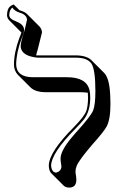

<svg xmlns="http://www.w3.org/2000/svg" viewBox="-20 -766 572 853"><path d="M66.9 -720.2Q69.3 -719.2 70.8 -719.2Q89.8 -713.4 99.6 -704.1L156.2 -647.5Q166 -636.2 166.5 -621.6Q166.5 -621.6 147.5 -545.9V-545.4Q143.1 -532.7 140.6 -520Q144 -520 147 -520H316.9Q364.7 -519.5 386.2 -498.5L442.9 -441.9Q469.2 -415.5 470.2 -323.2Q470.2 -314 470.7 -304.2Q470.7 -234.9 453.6 -203.6Q439.9 -179.2 391.6 -125.5Q331.5 -55.7 320.8 -29.3Q315.4 -15.6 315.4 -4.4Q315.4 3.9 317.9 16.6Q319.3 26.9 319.3 31.7Q319.3 67.9 286.6 67.4Q272 66.9 263.7 59.6L207 2.9Q197.3 -8.3 196.8 -29.8Q197.3 -90.3 308.1 -201.2Q354 -248 363.3 -272.9Q371.1 -295.4 371.1 -332Q371.1 -344.7 370.1 -354Q354 -356.4 334.5 -356.4H181.6Q136.7 -356.9 115.2 -377.9L58.6 -434.6Q42.5 -452.1 42 -479Q42.5 -533.7 65.9 -597.2Q71.8 -609.4 75.2 -621.6L20 -676.8Q11.7 -686.5 11.2 -698.2Q11.2 -710.9 14.2 -720.2Q17.1 -729.5 21.5 -734.1Q25.9 -738.8 30.3 -741.2Q35.2 -744.1 38.1 -745.1L41 -746.1ZM71.8 -558.1Q72.3 -579.1 81.5 -605.5Q91.3 -635.3 100.1 -678.7Q98.1 -700.7 68.4 -709.5Q44.4 -716.8 34.7 -732.4Q21.5 -721.7 21 -698.2Q22.5 -681.6 48.3 -672.4Q83 -659.2 86.4 -638.7Q86.9 -635.3 86.9 -632.8Q86.4 -616.7 75.2 -592.8Q52.2 -530.3 51.8 -479Q53.7 -423.8 125 -422.9H277.8Q364.7 -422.9 377.9 -364.7Q380.9 -350.6 380.9 -332Q380.9 -272.9 353.5 -236.3Q341.3 -220.7 314.9 -193.8Q208 -85.9 207 -29.8Q210 0 230 1Q251 -5.4 252.9 -24.9Q252.9 -28.3 251.5 -36.6Q249 -51.3 249 -61Q249 -96.7 300.3 -157.2Q305.7 -163.6 317.4 -177.2Q324.2 -185.1 327.6 -188.5Q383.3 -250.5 393.6 -274.9Q403.8 -300.8 403.8 -360.8Q403.8 -458 385.7 -484.4Q366.7 -509.8 316.9 -509.8H147Q76.2 -516.6 71.8 -558.1Z"/></svg>

Font: Linux Biolinum Shadow O
Style: Regular
Weight: 400
Designer: Philipp H. Poll
Foundry: Philipp H. Poll
Version: Version 1.0.4